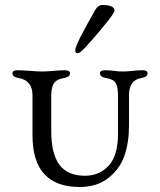

<svg xmlns="http://www.w3.org/2000/svg" viewBox="-20 -734 640 768"><path d="M320 -543Q300 -521 290 -521Q281 -521 281 -534Q281 -555 362 -696Q373 -714 389 -714Q438 -714 438 -691Q438 -682 394.5 -629Q351 -576 320 -543ZM496 -354V-231Q496 -165 478 -112Q460 -59 414 -22.5Q368 14 299 14Q110 14 110 -192V-352Q110 -413 54 -422Q30 -426 30 -441Q30 -453 50 -453Q70 -453 100.5 -450.5Q131 -448 149 -448Q166 -448 193 -450.5Q220 -453 240 -453Q260 -453 260 -441Q260 -426 236 -422Q206 -417 195.5 -400.5Q185 -384 185 -352V-209Q185 -118 218 -74.5Q251 -31 320 -31Q378 -31 415 -71.5Q452 -112 452 -199V-352Q452 -386 443 -401.5Q434 -417 404 -422Q380 -426 380 -441Q380 -453 400 -453Q420 -453 437 -450.5Q454 -448 472 -448Q489 -448 509.5 -450.5Q530 -453 550 -453Q570 -453 570 -441Q570 -426 546 -422Q496 -414 496 -354Z"/></svg>

Font: EB Garamond SC 12
Style: Regular
Weight: 400
Version: Version 0.016 ; ttfautohint (v0.97) -l 8 -r 50 -G 200 -x 0 -